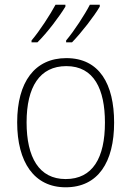

<svg xmlns="http://www.w3.org/2000/svg" viewBox="-20 -786 559 816"><path d="M404 -758V-766H362C341 -725 295 -654 261 -614V-606H286C326 -647 381 -718 404 -758ZM258 -758V-766H216C194 -725 149 -655 114 -614V-606H139C181 -647 234 -718 258 -758ZM465 -265C465 -428 403 -539 262 -539C128 -539 53 -438 53 -266C53 -97 125 10 259 10C397 10 465 -97 465 -265ZM93 -266C93 -417 149 -505 262 -505C380 -505 426 -406 426 -265C426 -115 374 -25 259 -25C146 -25 93 -117 93 -266Z"/></svg>

Font: Noto Sans Devanagari SemiCondensed ExtraLight
Style: Regular
Weight: 200
Width: 4
Designer: Jelle Bosma - Monotype Design Team
Foundry: Monotype Imaging Inc.
Version: Version 2.004